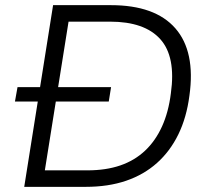

<svg xmlns="http://www.w3.org/2000/svg" viewBox="-20 -725 821 745"><path d="M74 0 186 -705H410Q582 -705 660.5 -615Q739 -525 715 -354Q704 -269 672 -203.5Q640 -138 589 -92.5Q538 -47 469 -23.5Q400 0 313 0ZM154 -64H319Q391 -64 446.5 -83Q502 -102 542.5 -140Q583 -178 608.5 -234Q634 -290 643 -363Q663 -505 602 -573Q541 -641 407 -641H246ZM38 -331 48 -387H411L402 -331Z"/></svg>

Font: Nunito Sans 7pt Light
Style: Italic
Weight: 300
Italic angle: -9°
Designer: Vernon Adams
Foundry: Vernon Adams
Version: Version 3.101;gftools[0.9.27]